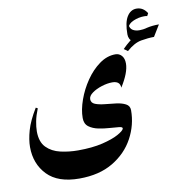

<svg xmlns="http://www.w3.org/2000/svg" viewBox="-79 -599 838 855"><g transform="rotate(-10 340.0 -171.5)"><path d="M465.3 -337.9Q482.4 -337.9 493.7 -325.2Q504.9 -312.5 504.9 -289.6Q504.9 -248.5 465.8 -187Q465.3 -217.3 429.7 -217.3Q407.7 -217.3 382.1 -209.2Q356.4 -201.2 338.4 -188.2Q320.3 -175.3 320.3 -160.2Q320.3 -143.6 337.6 -136.7Q355 -129.9 380.4 -127.4Q405.8 -125 431.2 -121.8Q456.5 -118.7 473.9 -109.6Q491.2 -100.6 491.2 -80.6Q491.2 -14.2 459 45.4Q426.8 105 364.7 142.1Q302.7 179.2 212.4 179.2Q115.7 179.2 67.6 129.2Q19.5 79.1 19.5 2.9Q19.5 -29.8 31.2 -71.3Q43 -112.8 75.2 -165.5L83.5 -161.1Q71.3 -130.9 66.4 -105.7Q61.5 -80.6 61.5 -60.5Q61.5 -12.7 85.9 12.2Q110.4 37.1 148.7 45.9Q187 54.7 228 54.7Q292.5 54.7 339.1 43.5Q385.7 32.2 411.6 17.8Q437.5 3.4 440.4 -5.9Q442.9 -13.7 426.5 -15.6Q410.2 -17.6 385 -19Q359.9 -20.5 334 -25.6Q308.1 -30.8 290.5 -43.9Q272.9 -57.1 272.9 -83.5Q272.9 -121.1 288.6 -165Q304.2 -209 331.1 -248.3Q357.9 -287.6 392.6 -312.7Q427.2 -337.9 465.3 -337.9ZM554.7 -380.4Q543 -386.7 538.3 -395.8Q533.7 -404.8 533.7 -416Q533.7 -469.2 550 -495.6Q566.4 -522 593.3 -522Q623 -522 641.1 -493.2L634.8 -481Q629.4 -482.4 621.1 -482.4Q596.2 -482.4 572.3 -472.2Q548.3 -461.9 544.4 -444.3L546.4 -455.6Q548.3 -439.5 560.3 -432.1Q572.3 -424.8 590.8 -424.8Q605.5 -424.8 625 -429.2ZM679.7 -435.5 648.4 -384.3Q622.1 -384.3 589.8 -378.7Q557.6 -373 523.4 -342.3L506.3 -354.5Q539.6 -388.7 579.3 -412.1Q619.1 -435.5 679.7 -435.5Z"/></g></svg>

Font: Lateef
Style: Bold
Weight: 700
Designer: SIL International
Foundry: SIL International
Version: Version 4.200